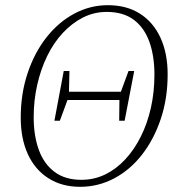

<svg xmlns="http://www.w3.org/2000/svg" viewBox="-20 -707 683 741"><path d="M190 -241 226 -433H248L246 -344L243 -328L211 -241ZM440 -241 441 -329 444 -346 476 -433H498L461 -241ZM289 14Q219 14 167 -19Q115 -52 87.5 -112Q60 -172 60 -253Q60 -345 86.5 -424.5Q113 -504 159.5 -563Q206 -622 267 -654.5Q328 -687 396 -687Q469 -687 520.5 -654Q572 -621 599.5 -561Q627 -501 627 -420Q627 -327 600.5 -248Q574 -169 528 -110Q482 -51 420.5 -18.5Q359 14 289 14ZM294 -13Q343 -13 385.5 -33.5Q428 -54 463 -91.5Q498 -129 523.5 -180Q549 -231 562.5 -291.5Q576 -352 576 -419Q576 -491 556.5 -545.5Q537 -600 496.5 -630.5Q456 -661 392 -661Q343 -661 300.5 -639.5Q258 -618 222.5 -580Q187 -542 162 -490.5Q137 -439 123.5 -379Q110 -319 110 -255Q110 -184 129.5 -129.5Q149 -75 190 -44Q231 -13 294 -13ZM225 -321 231 -353H463L456 -321Z"/></svg>

Font: Source Serif 4 36pt Light
Style: Italic
Weight: 300
Italic angle: -12°
Designer: Frank Grießhammer
Foundry: Adobe Systems Incorporated
Version: Version 4.004;hotconv 1.0.116;makeotfexe 2.5.65601